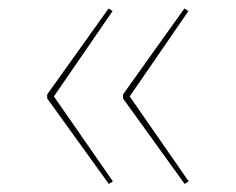

<svg xmlns="http://www.w3.org/2000/svg" viewBox="-20 -520 568 462"><path d="M241.3 -499.6 93.6 -292.9V-283.1L241.8 -77.4L251.6 -83.6L109.7 -288L251 -493.4ZM423.7 -499.6 276 -292.8V-283.1L424.3 -77.4L434 -83.6L292.1 -288L433.4 -493.4Z"/></svg>

Font: Fira Sans Hair
Style: Regular
Weight: 100
Designer: bBox Type GmbH & Carrois Corporate GbR & Edenspiekermann AG
Foundry: bBox Type GmbH & Carrois Corporate GbR & Edenspiekermann AG
Version: Version 4.300;PS 004.300;hotconv 1.0.88;makeotf.lib2.5.64775